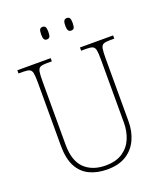

<svg xmlns="http://www.w3.org/2000/svg" viewBox="-163 -1006 947 1121"><g transform="rotate(-20 310.5 -446.0)"><path d="M309 10Q247 10 199.5 -12.5Q152 -35 126 -84Q100 -133 100 -214V-607Q100 -645 96.5 -663.5Q93 -682 81 -688Q69 -694 44 -694H12V-714H219V-694H184Q159 -694 147 -688Q135 -682 131.5 -663.5Q128 -645 128 -606V-210Q128 -109 176.5 -62Q225 -15 308 -15Q373 -15 414 -43Q455 -71 473.5 -116Q492 -161 492 -213V-606Q492 -645 488.5 -663.5Q485 -682 473 -688Q461 -694 436 -694H401V-714H607V-694H576Q551 -694 539 -688Q527 -682 523.5 -663.5Q520 -645 520 -606V-211Q520 -150 497 -99.5Q474 -49 427.5 -19.5Q381 10 309 10ZM387 -824Q376 -824 370 -832Q364 -840 364 -863Q364 -886 370 -894Q376 -902 387 -902Q399 -902 404.5 -894Q410 -886 410 -863Q410 -840 404.5 -832Q399 -824 387 -824ZM236 -824Q225 -824 219.5 -832Q214 -840 214 -863Q214 -886 219.5 -894Q225 -902 236 -902Q248 -902 253.5 -894Q259 -886 259 -863Q259 -840 253.5 -832Q248 -824 236 -824Z"/></g></svg>

Font: Noto Serif Bengali SemiCondensed Thin
Style: Regular
Weight: 100
Width: 4
Designer: Juan Bruce, Universal Thirst, Indian Type Foundry and the Monotype Design Team.
Foundry: Monotype Imaging Inc.
Version: Version 2.003; ttfautohint (v1.8.4.7-5d5b)